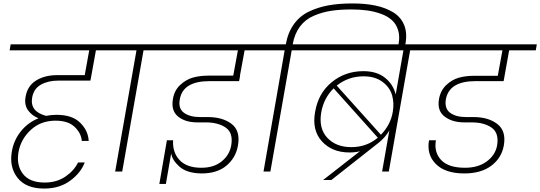

<svg xmlns="http://www.w3.org/2000/svg" viewBox="-20 -998 3143 1117"><path d="M473 -53Q450 8 388 53.5Q326 99 237 99Q131 99 82 36.5Q33 -26 49 -117Q60 -182 101 -233.5Q142 -285 204 -310Q167 -324 143.5 -356Q120 -388 129 -436Q140 -499 190.5 -530Q241 -561 314 -561H473L499 -705H36L42 -740H693L687 -705H538L512 -561L506 -529H318Q260 -529 218 -505.5Q176 -482 167 -430Q153 -349 248 -324Q277 -330 309 -330Q400 -330 446.5 -284Q493 -238 496 -178H456Q452 -224 414 -260Q376 -296 303 -296Q218 -296 160 -243Q102 -190 88 -115Q74 -38 113 13Q152 64 240 64Q310 64 361 29Q412 -6 434 -53Z M650 0 774 -705H623L629 -740H972L966 -705H815L691 0Z M896 -705 901 -740H1573L1567 -705H1403L1376 -558H1377L1371 -526H1199Q1044 -526 1026 -420Q1016 -367 1050 -342Q1084 -317 1144 -317H1189Q1275 -317 1327.5 -277Q1380 -237 1364 -149Q1351 -79 1297 -34Q1243 11 1153 11Q1067 10 1024 -28.5Q981 -67 976 -106L945 72H907L951 -182H987Q983 -111 1025 -66.5Q1067 -22 1151 -22Q1224 -22 1269.5 -59Q1315 -96 1325 -151Q1338 -224 1294 -255Q1250 -286 1177 -286H1129Q1057 -286 1015.5 -320.5Q974 -355 986 -422Q994 -472 1028.5 -504Q1063 -536 1103.5 -547Q1144 -558 1192 -558H1337L1364 -705Z M1677 -705 1553 0H1513L1636 -705H1485L1491 -740H1643V-741Q1655 -809 1689.5 -857Q1724 -905 1777 -930.5Q1830 -956 1891.5 -967Q1953 -978 2030 -978Q2106 -978 2165 -965.5Q2224 -953 2268 -926Q2312 -899 2331 -853Q2350 -807 2339 -744L2336 -728H2296L2299 -743Q2307 -788 2296 -823Q2285 -858 2260.5 -880.5Q2236 -903 2198 -917Q2160 -931 2117.5 -937Q2075 -943 2024 -943Q1957 -943 1905.5 -935Q1854 -927 1805 -906Q1756 -885 1725 -843.5Q1694 -802 1683 -741V-740H1834L1828 -705Z M2186 -170 1908 49H1860L2074 -118Q2047 -111 2013 -111Q1912 -111 1853 -175.5Q1794 -240 1813 -346Q1831 -455 1909.5 -519.5Q1988 -584 2094 -584Q2172 -584 2220 -545.5Q2268 -507 2282 -448L2327 -705H1764L1770 -740H2524L2517 -705H2366L2242 0H2203L2245 -239Q2223 -201 2186 -170ZM2095 -554Q2007 -554 1939 -500L2196 -214Q2253 -273 2265 -347Q2274 -398 2261 -444Q2248 -490 2205 -522Q2162 -554 2095 -554ZM2178 -197 1921 -484Q1864 -428 1849 -345Q1833 -251 1884 -196.5Q1935 -142 2024 -142Q2113 -142 2178 -197Z M2454 -705 2460 -740H3103L3097 -705H2942L2910 -526H2746Q2594 -526 2574 -421Q2565 -367 2598.5 -342Q2632 -317 2691 -317H2735Q2821 -317 2873.5 -276.5Q2926 -236 2911 -151Q2898 -79 2838.5 -34Q2779 11 2681 11Q2570 11 2515.5 -44Q2461 -99 2476 -182H2516Q2504 -112 2546.5 -67Q2589 -22 2685 -22Q2762 -22 2812 -59Q2862 -96 2872 -152Q2884 -224 2840.5 -255Q2797 -286 2724 -286H2681Q2611 -286 2566.5 -320Q2522 -354 2534 -422Q2543 -472 2576.5 -503.5Q2610 -535 2649.5 -546Q2689 -557 2737 -557H2876L2903 -705Z"/></svg>

Font: Poppins ExtraLight
Style: Italic
Weight: 275
Italic angle: -10°
Designer: Ninad Kale (Devanagari), Jonny Pinhorn (Latin)
Foundry: Indian Type Foundry
Version: Version 3.200;PS 1.000;hotconv 16.6.54;makeotf.lib2.5.65590